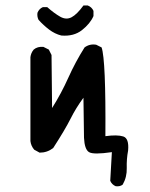

<svg xmlns="http://www.w3.org/2000/svg" viewBox="-20 -553 540 693"><path d="M397.5 119.1Q383.8 113.3 377.9 99.6L383.8 -3.9Q317.4 5.9 301.3 -3.9Q285.2 -13.7 283.2 -55.7L281.2 -200.2Q253.9 -163.1 234.4 -124Q214.8 -85 171.9 -18.6Q150.4 -2 123 -2L103.5 -12.7Q91.8 -26.4 89.8 -43.9V-346.7Q91.8 -362.3 101.6 -374Q115.2 -385.7 136.7 -383.8L156.2 -374L166 -354.5L168 -163.1Q201.2 -215.8 226.6 -272.5Q252 -329.1 285.2 -381.8Q303.7 -395.5 327.1 -391.6L346.7 -381.8Q362.3 -336.9 360.4 -61.5Q403.3 -67.4 424.8 -60.5Q446.3 -53.7 442.4 -9.8Q436.5 21.5 437.5 53.7Q438.5 85.9 422.9 113.3Q413.1 121.1 397.5 119.1ZM201.2 -424.8Q177.7 -430.7 157.2 -446.3Q136.7 -461.9 119.1 -481.4Q113.3 -493.2 115.2 -506.8Q121.1 -521.5 134.8 -527.3H150.4Q175.8 -504.9 197.3 -492.7Q218.8 -480.5 238.3 -490.7Q257.8 -501 281.2 -533.2H296.9Q311.5 -527.3 317.4 -513.7V-495.1Q305.7 -467.8 275.9 -444.3Q246.1 -420.9 201.2 -424.8Z"/></svg>

Font: NaikaiFont
Style: Regular
Weight: 400
Version: Version 1.67